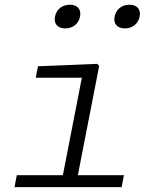

<svg xmlns="http://www.w3.org/2000/svg" viewBox="-20 -774 660 794"><path d="M40 0H483L492.5 -49.5H302L390 -501L382 -510L137 -500L128 -452.5H318.5L240 -49.5H49.5ZM250 -656.5C280 -656.5 305 -674.5 311 -705.5C317 -736.5 299 -754.5 269 -754.5C238.5 -754.5 213.5 -736.5 207.5 -705.5C201.5 -674.5 219.5 -656.5 250 -656.5ZM496.5 -656.5C526.5 -656.5 551.5 -674.5 557.5 -705.5C563.5 -736.5 545.5 -754.5 515.5 -754.5C485 -754.5 460 -736.5 454 -705.5C448 -674.5 466 -656.5 496.5 -656.5Z"/></svg>

Font: Monaspace Neon ExtraLight
Style: Italic
Weight: 200
Italic angle: -11°
Designer: Riley Cran & the Lettermatic Team
Foundry: Lettermatic
Version: Version 1.200 (Monaspace Neon)